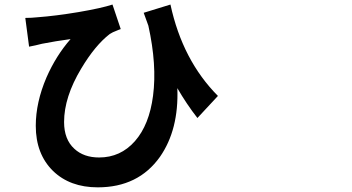

<svg xmlns="http://www.w3.org/2000/svg" viewBox="-20 -764 1540 841"><path d="M408.2 56.6Q286.1 56.6 211.9 -15.6Q136.7 -89.8 136.7 -212.9Q136.7 -315.4 183.6 -424.8Q225.6 -520.5 289.1 -592.8Q223.6 -584 164.1 -572.3Q154.3 -570.3 135.7 -565.4Q118.2 -561.5 107.4 -559.6L90.8 -685.5Q118.2 -685.5 145.5 -688.5Q223.6 -694.3 323.2 -710.9Q425.8 -728.5 472.7 -744.1L508.8 -636.7Q504.9 -634.8 496.1 -631.8Q470.7 -622.1 460.9 -615.2Q396.5 -565.4 335.9 -463.9Q260.7 -338.9 260.7 -229.5Q260.7 -153.3 305.7 -112.3Q346.7 -74.2 414.1 -74.2Q507.8 -74.2 570.8 -145.5Q633.8 -216.8 650.4 -344.7Q668 -479.5 629.9 -651.4Q616.2 -688.5 609.4 -708L726.6 -744.1Q779.3 -500 934.6 -343.8L844.7 -247.1Q796.9 -308.6 756.8 -377.9Q763.7 -196.3 680.7 -77.1Q585.9 56.6 408.2 56.6Z"/></svg>

Font: Bpmf GenYo Gothic B
Style: B
Weight: 700
Foundry: But Ko
Version: Version 1.320